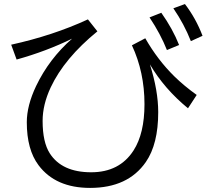

<svg xmlns="http://www.w3.org/2000/svg" viewBox="-20 -876 1040 948"><path d="M35.2 -655.3Q241.7 -700.7 414.1 -780.3L460.9 -721.2Q297.9 -588.4 230.5 -444.8Q190.4 -359.4 190.4 -278.8Q190.4 -174.3 225.6 -119.1Q285.6 -25.4 430.2 -25.4Q569.8 -25.4 639.2 -132.8Q693.4 -216.8 693.4 -361.8Q693.4 -519.5 631.3 -652.3L697.3 -687Q758.3 -580.1 840.8 -499Q889.2 -451.7 951.2 -407.2L908.2 -341.3Q791 -437.5 720.2 -558.1Q761.2 -428.2 761.2 -322.3Q761.2 -164.6 700.2 -76.2Q611.8 51.8 424.8 51.8Q254.4 51.8 170.4 -60.1Q112.3 -137.2 112.3 -272.5Q112.3 -354.5 158.2 -451.2Q222.7 -585.9 335.9 -685.1Q208 -622.6 62 -582ZM804.2 -628.9Q772.9 -708 718.3 -790L776.4 -813Q832.5 -733.9 864.3 -653.8ZM922.4 -672.9Q889.2 -757.3 835.9 -835L893.1 -856Q947.3 -785.2 980 -699.2Z"/></svg>

Font: BIZ UDPGothic
Style: Regular
Weight: 400
Designer: TypeBank Co., Ltd.
Foundry: Morisawa Inc.
Version: Version 1.051